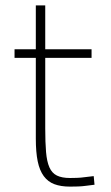

<svg xmlns="http://www.w3.org/2000/svg" viewBox="-20 -683 412 713"><path d="M148 -468V-206Q148 -154 151 -118.5Q154 -83 163.5 -61.5Q173 -40 191.5 -31Q210 -22 240 -22Q251 -22 265.5 -22.5Q280 -23 294 -25Q310 -27 328 -29L331 3Q315 5 299 7Q285 9 269 9.5Q253 10 240 10Q206 10 182 1Q158 -8 142.5 -29Q127 -50 120 -84Q113 -118 113 -168V-468H34V-500H113V-663H148V-500H320V-468Z"/></svg>

Font: Panefresco 1wt
Style: Regular
Weight: 250
Version: Version 1.000